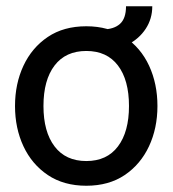

<svg xmlns="http://www.w3.org/2000/svg" viewBox="-20 -584 552 614"><path d="M256 10Q184 10 133 -24.2Q82 -58.5 55 -116.2Q28 -174 28 -245Q28 -316 55 -373.8Q82 -431.5 132.8 -465.8Q183.5 -500 256 -500Q327.5 -500 378.8 -465.8Q430 -431.5 456.8 -373.8Q483.5 -316 483.5 -245Q483.5 -174 456.5 -116.2Q429.5 -58.5 378.8 -24.2Q328 10 256 10ZM256 -69Q322 -69 357.2 -115.8Q392.5 -162.5 392.5 -245Q392.5 -328 357.2 -374.5Q322 -421 256 -421Q190 -421 154.5 -374.5Q119 -328 119 -245Q119 -162.5 154.5 -115.8Q190 -69 256 -69ZM308 -423V-490Q343.5 -490 363.2 -507.2Q383 -524.5 383 -564H467Q467 -524 446 -492Q425 -460 389 -441.5Q353 -423 308 -423Z"/></svg>

Font: Cabin
Style: Regular
Weight: 400
Width: 4
Designer: Pablo Impallari
Foundry: Pablo Impallari. http://www.impallari.com Igino Marini. http://www.ikern.com
Version: Version 3.001